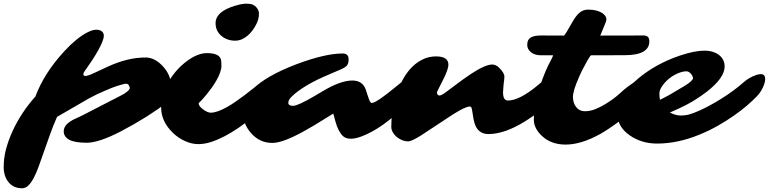

<svg xmlns="http://www.w3.org/2000/svg" viewBox="-235 -755 4109 1026"><path d="M170.4 -122.1Q186.5 -128.9 215.3 -143.6Q391.6 -233.9 408.7 -243.2L429.2 -254.4Q460.9 -274.9 458.5 -286.6Q453.1 -311.5 431.6 -306.9Q410.2 -302.2 387 -294.4Q363.8 -286.6 337.9 -275.4Q283.7 -252.9 242.7 -230.5Q99.1 -147.9 69.8 -130.4Q48.8 -83 32.2 -36.1L-26.9 130.9Q-54.7 208.5 -83 235.8Q-98.1 251 -116.7 251Q-162.6 251 -189 219Q-215.3 187 -215.3 137.9Q-215.3 88.9 -202.6 41.3Q-189.9 -6.3 -167.5 -55.2Q-122.1 -153.8 -45.9 -239.3Q0.5 -363.8 108.4 -481Q174.3 -552.2 231 -581.5Q259.3 -596.2 279.3 -596.2Q299.3 -596.2 309.6 -587.2Q319.8 -578.1 319.8 -564.7Q319.8 -551.3 311.5 -530.8Q303.2 -510.3 289.1 -484.9Q274.9 -459.5 255.9 -430.7L215.3 -371.6Q210.4 -364.3 210.4 -358.4Q210.4 -349.1 221.7 -349.1Q234.4 -349.1 268.6 -365.2L346.7 -401.4Q449.2 -447.8 543 -447.8Q591.8 -447.8 634.8 -401.4Q678.2 -354.5 678.2 -300.8Q678.2 -217.8 610.4 -172.9L549.8 -132.8Q517.1 -112.3 482.4 -92.3L412.1 -53.7Q293.5 7.8 228.8 7.8Q164.1 7.8 134.8 -8.3Q105.5 -24.4 105.5 -53.7Q105.5 -93.3 170.4 -122.1Z M947.8 -563.5Q917 -589.8 917 -630.9Q917 -693.8 1022.5 -724.6Q1058.1 -735.4 1081.1 -735.4Q1104 -735.4 1115.5 -730.2Q1127 -725.1 1134.3 -716.8Q1148.9 -700.2 1148.9 -682.9Q1148.9 -665.5 1144.8 -651.4Q1140.6 -637.2 1132.8 -622.1Q1125 -606.9 1113.8 -591.8Q1102.5 -576.7 1088.4 -564.7Q1074.2 -552.7 1057.6 -545.2Q1041 -537.6 1020.5 -537.6Q1000 -537.6 981 -544.4Q961.9 -551.3 947.8 -563.5ZM689 -44.9Q626 -106 626 -180.7Q626 -249.5 667 -320.3Q704.6 -384.3 762.7 -427.7Q820.8 -471.2 870.6 -471.2Q941.9 -471.2 946.8 -431.2Q948.2 -418.9 948.2 -402.8Q948.2 -386.7 940.7 -366Q933.1 -345.2 921.1 -324.5Q909.2 -303.7 894.8 -283.9Q880.4 -264.2 867.2 -248Q841.8 -217.3 826.7 -203.6Q826.7 -187 851.6 -169.4Q875 -152.8 891.4 -152.8Q907.7 -152.8 929.9 -160.6Q952.1 -168.5 975.8 -181.6Q999.5 -194.8 1024.2 -211.9Q1048.8 -229 1072.8 -247.1L1162.1 -316.9Q1215.3 -355.5 1248.5 -355.5Q1261.7 -355.5 1268.8 -345.9Q1275.9 -336.4 1275.9 -323.7Q1275.9 -311 1263.2 -288.8Q1250.5 -266.6 1228.3 -239.7Q1206.1 -212.9 1176.3 -183.6Q1146.5 -154.3 1111.8 -126Q1077.1 -97.7 1039.8 -72Q1002.4 -46.4 965.3 -27.1Q928.2 -7.8 893.1 3.7Q857.9 15.1 824 15.1Q790 15.1 753.7 -1.2Q717.3 -17.6 689 -44.9Z M2010.7 -366.7Q2026.4 -366.7 2026.4 -340.3Q2026.4 -294.9 1962.9 -222.7L1935.1 -194.3Q1808.6 -67.9 1696.8 -25.9Q1627.4 0 1597.2 -28.3Q1572.3 -52.2 1557.6 -105.5L1545.9 -147.9L1441.9 -84L1381.8 -49.8Q1274.4 8.8 1220.7 8.8Q1151.9 8.8 1106 -44.4Q1062 -94.7 1062 -161.1Q1062 -226.6 1114.3 -277.8Q1189 -351.1 1350.1 -412.1Q1502.4 -469.2 1596.2 -469.2Q1627.9 -469.2 1627.9 -438Q1627.9 -416.5 1619.6 -405.8Q1611.3 -395 1585.4 -383.8L1523.9 -357.4Q1387.2 -300.3 1323.7 -238.8Q1305.7 -221.7 1305.7 -205.6Q1305.7 -189.5 1331.5 -189.5Q1356.9 -189.5 1449.7 -244.1L1490.2 -268.1Q1584.5 -324.7 1647.9 -324.7Q1701.7 -324.7 1719.2 -277.3Q1723.6 -264.6 1727.5 -251.7Q1731.4 -238.8 1735.4 -228.5Q1744.1 -204.6 1751.2 -204.6Q1758.3 -204.6 1771.5 -211.7Q1784.7 -218.8 1800.5 -229.7Q1816.4 -240.7 1833.5 -253.9L1892.6 -301.3Q1971.2 -366.7 2010.7 -366.7Z M2453.1 -262.2Q2453.1 -217.8 2479 -217.8Q2542.5 -217.8 2644 -303.7L2657.2 -314.9Q2696.8 -341.3 2721.4 -341.3Q2746.1 -341.3 2752.7 -334Q2759.3 -326.7 2759.3 -310.5Q2759.3 -274.4 2722.7 -233.9Q2668 -167.5 2572.8 -107.9Q2462.4 -38.6 2375 -38.6Q2314 -38.6 2298.3 -106.4Q2293.9 -124 2292 -140.1Q2287.1 -179.2 2281.7 -183.6Q2276.4 -188 2260.5 -182.9Q2244.6 -177.7 2222.9 -165.8Q2201.2 -153.8 2174.8 -136.7Q2035.2 -43.9 2014.2 -30.8Q1963.9 0.5 1946.3 0.5Q1928.7 0.5 1911.9 -6.8Q1895 -14.2 1882.3 -25.4Q1856 -50.3 1856 -76.2Q1856 -224.1 1920.4 -335Q1963.4 -409.7 2025.9 -438.5Q2057.6 -453.6 2094.2 -453.6Q2161.1 -453.6 2161.1 -409.7Q2161.1 -382.8 2129.4 -321.8L2114.7 -293Q2099.1 -263.2 2099.6 -259.3Q2102.5 -244.6 2112.8 -244.6Q2124 -244.6 2146 -261.2L2235.8 -328.1L2280.8 -359.4Q2358.4 -410.2 2395 -410.2Q2414.6 -410.2 2430.7 -394.5Q2460.4 -366.2 2460.4 -345.2Q2460.4 -338.4 2459.2 -328.6Q2458 -318.8 2456.5 -307.6L2454.6 -284.7Q2453.1 -272.9 2453.1 -262.2Z M3196.8 -334.5Q3244.6 -334.5 3244.6 -301.3Q3244.6 -269.5 3199.7 -219.2L3175.8 -194.3Q3132.3 -149.9 3074.5 -106.9Q3016.6 -64 2972.7 -39.1Q2870.6 17.6 2787.6 17.6Q2709.5 17.6 2660.2 -29.3Q2617.7 -69.8 2617.7 -114.7Q2617.7 -159.7 2626.5 -204.1Q2635.3 -248.5 2649.4 -291Q2677.7 -377.4 2711.4 -438Q2720.2 -454.6 2720.2 -459.5H2657.2Q2621.6 -459.5 2602.1 -476.1Q2582.5 -492.7 2582.5 -513.7Q2582.5 -534.7 2590.3 -544.4Q2598.1 -554.2 2609.9 -558.6Q2626.5 -565.4 2658.7 -565.4L2778.3 -564.9Q2782.2 -566.4 2793.9 -585.9L2823.7 -637.2Q2842.8 -671.4 2862.1 -687.5Q2881.3 -703.6 2907.5 -703.6Q2933.6 -703.6 2951.4 -698.7Q2969.2 -693.8 2981.4 -686.5Q3005.4 -670.9 3005.4 -652.3Q3005.4 -644.5 3000 -631.3L2972.7 -564.9L3204.6 -565.4Q3234.9 -565.4 3234.9 -534.2Q3234.9 -460 3102.5 -460L2923.8 -459.5Q2918 -456.5 2903.8 -431.2L2881.8 -390.6Q2873.5 -375.5 2870.1 -367.7L2859.4 -343.8Q2826.7 -270 2826.7 -237.3Q2826.7 -204.6 2844 -182.6Q2861.3 -160.6 2890.1 -160.6Q2918.9 -160.6 2946.5 -171.9Q2974.1 -183.1 3000.5 -199.2Q3048.3 -229 3075.7 -254.4Q3103 -279.8 3121.1 -293Q3121.1 -293 3155.3 -316.9Q3181.6 -334.5 3196.8 -334.5Z M3830.6 -358.9Q3854 -358.9 3854 -332.5Q3854 -314.9 3842 -288.3Q3830.1 -261.7 3807.6 -238.5Q3785.2 -215.3 3756.1 -190.4Q3727.1 -165.5 3688.2 -138.2Q3649.4 -110.8 3602.5 -84Q3555.7 -57.1 3502.9 -35.6Q3386.2 12.2 3276.9 12.2Q3193.4 12.2 3130.9 -31.2Q3065.4 -76.7 3065.4 -141.6Q3065.4 -243.7 3175.3 -335.4Q3270 -414.6 3398.4 -458Q3476.6 -484.4 3530.8 -484.4Q3574.7 -484.4 3605 -462.9Q3637.2 -439.5 3637.2 -399.9Q3637.2 -337.9 3539.1 -262.7Q3523.4 -250.5 3510.7 -242.2L3493.2 -230.5Q3444.3 -196.3 3344.7 -153.8Q3375.5 -137.7 3402.1 -137.7Q3428.7 -137.7 3450 -144Q3471.2 -150.4 3498 -162.1Q3524.9 -173.8 3555.4 -190.2Q3585.9 -206.5 3617.2 -226.1Q3687 -269.5 3738.3 -314.9Q3765.1 -339.8 3806.6 -354.5Q3820.3 -358.9 3830.6 -358.9ZM3292 -221.7 3318.8 -235.4Q3332 -242.2 3342.3 -248Q3440.9 -304.7 3454.6 -317.9Q3468.3 -331.1 3468.3 -336.2Q3468.3 -341.3 3465.3 -348.1Q3462.4 -355 3457.5 -360.4Q3445.8 -374 3432.6 -374Q3419.4 -374 3403.6 -369.1Q3387.7 -364.3 3371.6 -355.7Q3355.5 -347.2 3340.6 -335.2Q3325.7 -323.2 3314.5 -309.6Q3288.6 -278.8 3288.6 -256.3Q3288.6 -233.9 3292 -221.7Z"/></svg>

Font: Sarina
Style: Regular
Weight: 400
Designer: James Grieshaber
Foundry: James Grieshaber
Version: Version 1.001